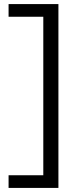

<svg xmlns="http://www.w3.org/2000/svg" viewBox="-20 -820 394 940"><path d="M22 100V38H192V-738H22V-800H266V100Z"/></svg>

Font: Pathway Extreme 8pt Thin 12pt Light
Style: Regular
Weight: 300
Version: Version 1.001;gftools[0.9.26]